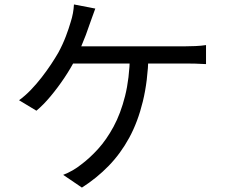

<svg xmlns="http://www.w3.org/2000/svg" viewBox="-20 -812 1040 871"><path d="M412.3 -773.1Q405.9 -756.2 399.3 -737.4Q392.6 -718.6 386.9 -702.8Q379.7 -680.5 369.4 -653.4Q359 -626.3 347 -597.8Q334.9 -569.2 320.7 -541.2Q301.3 -502.8 272 -458.9Q242.6 -415 209.7 -375.5Q176.8 -336 145.2 -309.8L66.4 -357.3Q93.4 -376.7 119.6 -403.8Q145.7 -431 169.2 -461.3Q192.7 -491.7 211.9 -520.6Q231 -549.6 244.1 -572.3Q264.7 -610.2 278.6 -646.9Q292.5 -683.6 300.7 -712.2Q307 -731.7 310.8 -752Q314.5 -772.3 315.5 -791.8ZM286.9 -601.9Q300.4 -601.9 333 -601.9Q365.6 -601.9 411 -601.9Q456.5 -601.9 507.4 -601.9Q558.4 -601.9 609.4 -601.9Q660.3 -601.9 704.5 -601.9Q748.6 -601.9 779.4 -601.9Q810.1 -601.9 821 -601.9Q839.8 -601.9 866.3 -603Q892.9 -604.1 914.6 -607.5V-521.2Q890.9 -522.9 864.5 -523.4Q838 -523.9 821 -523.9Q808.4 -523.9 769 -523.9Q729.6 -523.9 674.2 -523.9Q618.9 -523.9 557.2 -523.9Q495.5 -523.9 438.4 -523.9Q381.2 -523.9 338 -523.9Q294.8 -523.9 276.5 -523.9ZM653.7 -559.3Q650.5 -444 628 -351.8Q605.6 -259.6 566.4 -187.4Q527.2 -115.3 472.9 -59.5Q418.6 -3.7 351.6 39L266.6 -18.8Q288.1 -26.9 309.6 -39.3Q331.1 -51.8 347.9 -65.4Q386.8 -94.3 424.9 -136.2Q463.1 -178.2 495.2 -237.5Q527.3 -296.7 547.3 -376.1Q567.3 -455.5 569.5 -559.9Z"/></svg>

Font: Shanggu Sans SC VF
Style: Regular
Weight: 250
Designer: GuiWonder
Version: Version 1.021